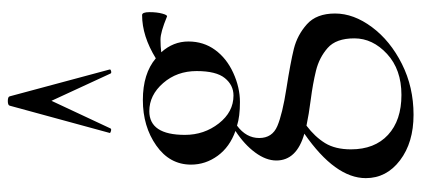

<svg xmlns="http://www.w3.org/2000/svg" viewBox="-306 -464 1052 479"><g transform="rotate(-90 219.5 -224.0)"><path d="M146 15.1Q118.2 36.1 102.5 61.5Q86.9 86.9 86.9 126Q86.9 185.1 123 218.5Q159.2 252 222.7 252Q286.1 252 325 216.1Q363.8 180.2 363.8 134.5Q363.8 88.9 339.8 67.9Q315.9 46.9 283 38.8Q250 30.8 211.9 25.9Q173.8 21 146 15.1ZM182.1 -377Q123 -377 123 -288.1Q123 -240.2 151.6 -203.6Q180.2 -167 221.2 -167Q247.1 -167 264.6 -188.5Q282.2 -210 282.2 -259Q282.2 -308.1 252.2 -342.5Q222.2 -377 182.1 -377ZM421.9 -395Q429.2 -395 429.2 -376.5Q429.2 -357.9 425.5 -344.5Q421.9 -331.1 418 -333Q378.9 -349.1 361.1 -349.1Q343.3 -349.1 329.1 -347.2Q356 -317.4 356 -279.5Q356 -241.7 335 -212.9Q314 -184.1 277.6 -167.5Q241.2 -150.9 204.8 -150.9Q168.5 -150.9 146 -158.2Q115.2 -135.3 115.2 -102.8Q115.2 -70.3 145 -57.6Q174.8 -44.9 239 -34.9Q303.2 -24.9 337.6 -16.4Q372.1 -7.8 398.9 16.1Q425.8 40 425.8 86.4Q425.8 132.8 391.8 178.5Q357.9 224.1 300 253.2Q242.2 282.2 173.1 282.2Q104 282.2 59.6 248.5Q15.1 214.8 15.1 163.1Q15.1 86.9 126 9.8Q59.1 -9.3 59.1 -60.1Q59.1 -85.9 79.1 -113Q99.1 -140.1 132.8 -162.1Q92.8 -176.3 70.8 -206.5Q48.8 -236.8 48.8 -272.9Q48.8 -326.2 96.4 -359.6Q144 -393.1 210 -393.1Q275.9 -393.1 314 -360.8Q369.6 -395 421.9 -395ZM286.1 -475.1Q286.1 -473.1 281.5 -472.2Q276.9 -471.2 275.9 -474.1L208 -621.1L139.2 -474.1Q138.2 -471.2 132.6 -472.7Q127 -474.1 127.9 -476.1L195.8 -725.1Q196.8 -730 207.5 -730Q218.3 -730 219.2 -725.1L286.1 -476.1Z"/></g></svg>

Font: Cormorant-Medium
Style: Regular
Weight: 500
Designer: Christian Thalmann (Catharsis Fonts)
Version: Version 3.000